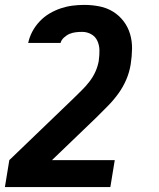

<svg xmlns="http://www.w3.org/2000/svg" viewBox="-27 -548 647 783"><path d="M-7 215 11 105 271 -145Q288 -162 305.5 -179Q323 -196 338 -215.5Q353 -235 362.5 -256.5Q372 -278 376 -301V-303Q379 -324 378.5 -344Q378 -364 370 -381.5Q362 -399 345 -408.5Q328 -418 308 -418Q295 -418 282 -416.5Q269 -415 257 -410Q245 -405 234 -395Q223 -385 220 -373H88Q93 -397 105 -419.5Q117 -442 135 -461Q153 -480 175 -493Q197 -506 221 -514Q245 -522 269 -525Q293 -528 317 -528Q348 -528 378.5 -522Q409 -516 434 -500.5Q459 -485 477 -461.5Q495 -438 503.5 -409Q512 -380 511.5 -349Q511 -318 506 -286Q501 -254 488 -223.5Q475 -193 455 -165.5Q435 -138 411 -114Q387 -90 363 -66L185 105H441L423 215Z"/></svg>

Font: Iosevka HT Extrabold Extended
Style: Italic
Weight: 800
Width: 7
Italic angle: -9°
Monospace: yes
Designer: Belleve Invis
Foundry: Belleve Invis
Version: Version 32.3.0; ttfautohint (v1.8.4)